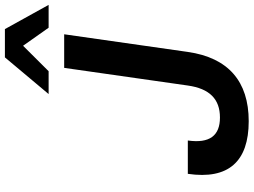

<svg xmlns="http://www.w3.org/2000/svg" viewBox="-142 -850 1004 759"><g transform="rotate(-90 359.5 -471.0)"><path d="M259.3 10.7C417 10.7 510.3 -70.3 533.2 -230L603 -718.8H470.2L400.4 -230C388.2 -144 346.7 -103 273.9 -103C202.1 -103 170.9 -144 183.1 -230H51.3C27.8 -69.8 99.6 10.7 259.3 10.7ZM457 -780.3 557.6 -881.3 628.9 -780.3H719.2L623.5 -953.1H511.7L366.7 -780.3Z"/></g></svg>

Font: Winston SemiBold
Style: Italic
Weight: 600
Italic angle: -8.13011°
Designer: Vernon Adams, Kim Jin-seong, David Berlow, Cristiano Sobral
Foundry: The Winston Project Authors
Version: Version 3.004